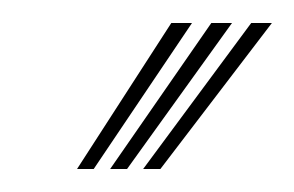

<svg xmlns="http://www.w3.org/2000/svg" viewBox="-20 -792 256 167"><path d="M47 -645 129 -772H147L61.5 -645ZM104.5 -645 198.5 -772H216.5L119.5 -645ZM75.8 -645 163.8 -772H181.8L90.5 -645Z"/></svg>

Font: Big Shoulders Inline Display Thin Medium
Style: Regular
Weight: 500
Version: Version 2.002